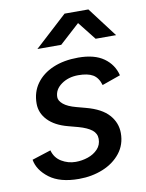

<svg xmlns="http://www.w3.org/2000/svg" viewBox="-82 -771 638 841"><g transform="rotate(-10 236.5 -350.0)"><path d="M201 12Q117 12 70 -23.5Q23 -59 15 -106L99 -133Q108 -99 137 -81.5Q166 -64 200 -64Q228 -64 254.5 -73Q281 -82 298.5 -100.5Q316 -119 316 -146Q316 -170 296.5 -185.5Q277 -201 238 -212L193 -224Q136 -239 105.5 -271Q75 -303 75 -345Q75 -396 102 -433.5Q129 -471 177 -491.5Q225 -512 289 -512Q361 -512 402.5 -482.5Q444 -453 456 -404L374 -375Q364 -409 341 -422.5Q318 -436 276 -436Q232 -436 200.5 -413.5Q169 -391 169 -357Q169 -341 187.5 -325.5Q206 -310 244 -300L285 -289Q353 -271 384.5 -235.5Q416 -200 416 -154Q416 -103 386.5 -65.5Q357 -28 308 -8Q259 12 201 12ZM120 -580 264 -712H370L470 -580H379L315 -661L226 -580Z"/></g></svg>

Font: Figtree Medium
Style: Italic
Weight: 500
Italic angle: -9.5°
Foundry: Erik Kennedy
Version: Version 2.001; ttfautohint (v1.8.4.7-5d5b);gftools[0.9.27]